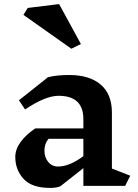

<svg xmlns="http://www.w3.org/2000/svg" viewBox="-20 -912 679 942"><path d="M594 0H389V-87L276 2Q256 10 226 10Q136 10 95.5 -34.5Q55 -79 55 -142Q55 -179 80.5 -214.5Q106 -250 153 -282H389V-328Q389 -442 267 -442Q203 -442 103 -375L73 -420L215 -533Q257 -544 320 -544Q419 -544 474 -497Q529 -450 529 -360V-85L619 -50ZM389 -146V-231H218Q198 -207 198 -173Q198 -140 216.5 -117.5Q235 -95 265 -95Q321 -95 389 -146ZM330 -673 95 -839 116 -873 270 -892 377 -696Z"/></svg>

Font: Inknut Antiqua SemiBold
Style: Regular
Weight: 600
Designer: Claus Eggers Sørensen
Foundry: Claus Eggers Sørensen
Version: Version 1.003; ttfautohint (v1.8.2) -l 8 -r 50 -G 200 -x 14 